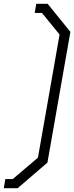

<svg xmlns="http://www.w3.org/2000/svg" viewBox="-26 -805 391 1012"><path d="M-6 187 2 139H41L174 26L288 -623L195 -737H157L165 -785H225L345 -637L224 52L67 187Z"/></svg>

Font: Tomorrow Light
Style: Italic
Weight: 300
Italic angle: -10°
Designer: Tony de Marco, Monica Rizzolli
Foundry: Just in Type
Version: Version 2.002